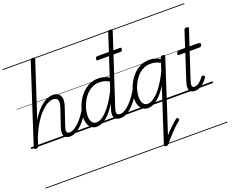

<svg xmlns="http://www.w3.org/2000/svg" viewBox="-217 -1392 2760 2285"><g transform="rotate(-20 1163.0 -250.0)"><path d="M483 17Q456 17 438.5 7Q421 -3 413 -22Q405 -41 407 -67Q409 -93 419 -125L493 -343Q514 -404 502.5 -436.5Q491 -469 445 -469Q414 -469 375.5 -449.5Q337 -430 294.5 -388Q252 -346 208.5 -278Q165 -210 124 -114L88 -4Q84 6 78 10.5Q72 15 57 15Q45 15 37 10Q29 5 33 -6L354 -994Q358 -1006 364.5 -1010.5Q371 -1015 385 -1015Q402 -1015 408 -1009Q414 -1003 410 -991L184 -300Q220 -360 256.5 -402Q293 -444 328.5 -470Q364 -496 397 -507.5Q430 -519 459 -519Q501 -519 527.5 -499.5Q554 -480 560.5 -439Q567 -398 545 -334L474 -124Q457 -75 462 -53Q467 -31 498 -31Q508 -31 513 -23.5Q518 -16 516.5 -7Q515 2 506.5 9.5Q498 17 483 17ZM0 490H652V500H0ZM0 -20H652V0H0ZM0 -505H652V-500H0ZM0 -1010H652V-1000H0Z M484 17Q474 17 469 9.5Q464 2 465.5 -7Q467 -16 475.5 -23.5Q484 -31 499 -31Q526 -31 557.5 -49.5Q589 -68 622 -101Q655 -134 687 -179Q719 -224 748 -277Q753 -287 762 -286Q771 -285 777 -278.5Q783 -272 779 -262Q748 -200 712.5 -149Q677 -98 639.5 -61Q602 -24 563 -3.5Q524 17 484 17ZM652 490V500ZM652 -20V0ZM652 -505V-500ZM652 -1010V-1000Z M827 17Q791 17 764 -1.5Q737 -20 722.5 -54.5Q708 -89 708 -136Q708 -181 721.5 -233Q735 -285 762 -336Q789 -387 829 -428Q869 -469 921 -494Q973 -519 1037 -519Q1069 -519 1104 -509Q1139 -499 1168 -480L1336 -994Q1340 -1006 1347 -1010.5Q1354 -1015 1367 -1015Q1385 -1015 1390 -1008Q1395 -1001 1391 -989L1107 -123Q1091 -74 1097.5 -52.5Q1104 -31 1139 -31Q1147 -31 1151 -23.5Q1155 -16 1153.5 -7Q1152 2 1145 9.5Q1138 17 1125 17Q1097 17 1079 8Q1061 -1 1052 -17Q1043 -33 1042.5 -56Q1042 -79 1049 -107L1073 -183Q1029 -112 986 -68Q943 -24 903 -3.5Q863 17 827 17ZM841 -33Q879 -33 925 -67Q971 -101 1021.5 -169Q1072 -237 1122 -339L1154 -436Q1117 -457 1087 -463.5Q1057 -470 1030 -470Q980 -470 938 -448.5Q896 -427 863.5 -391.5Q831 -356 809 -312.5Q787 -269 775.5 -224.5Q764 -180 764 -141Q764 -109 772.5 -84.5Q781 -60 798.5 -46.5Q816 -33 841 -33ZM652 490H1293V500H652ZM652 -20H1293V0H652ZM652 -505H1293V-500H652ZM652 -1010H1293V-1000H652Z M1125 17Q1115 17 1110 9.5Q1105 2 1106.5 -7Q1108 -16 1116.5 -23.5Q1125 -31 1140 -31Q1167 -31 1198.5 -49.5Q1230 -68 1263 -101Q1296 -134 1328 -179Q1360 -224 1389 -277Q1394 -287 1403 -286Q1412 -285 1418 -278.5Q1424 -272 1420 -262Q1389 -200 1353.5 -149Q1318 -98 1280.5 -61Q1243 -24 1204 -3.5Q1165 17 1125 17ZM1293 490V500ZM1293 -20V0ZM1293 -505V-500ZM1293 -1010V-1000Z M1105 -724Q1093 -724 1091 -730.5Q1089 -737 1092 -748Q1095 -759 1100 -765Q1105 -771 1118 -771H1404Q1418 -771 1419.5 -764Q1421 -757 1419 -747Q1416 -736 1410.5 -730Q1405 -724 1392 -724Z M1550 505Q1543 514 1532 511.5Q1521 509 1515.5 499.5Q1510 490 1519 480Q1548 443 1584 402.5Q1620 362 1660 323Q1700 284 1742 250Q1749 244 1756 245.5Q1763 247 1769 255Q1775 263 1774 270.5Q1773 278 1766 284Q1728 313 1689.5 351Q1651 389 1615.5 429Q1580 469 1550 505ZM1475 17Q1439 17 1412 -1.5Q1385 -20 1370 -54.5Q1355 -89 1355 -136Q1355 -181 1369 -233Q1383 -285 1410 -336Q1437 -387 1476.5 -428Q1516 -469 1568 -494Q1620 -519 1684 -519Q1717 -519 1751.5 -509Q1786 -499 1816 -480L1821 -496Q1824 -507 1830.5 -511Q1837 -515 1851 -515Q1869 -515 1873.5 -507.5Q1878 -500 1874 -488L1554 496Q1550 506 1544 510.5Q1538 515 1523 515Q1511 515 1503 510Q1495 505 1499 494L1718 -180Q1675 -110 1632 -66.5Q1589 -23 1549.5 -3Q1510 17 1475 17ZM1412 -141Q1412 -109 1420.5 -84.5Q1429 -60 1446 -46.5Q1463 -33 1488 -33Q1527 -33 1573 -67Q1619 -101 1669 -169Q1719 -237 1769 -338L1801 -437Q1765 -457 1734.5 -463.5Q1704 -470 1677 -470Q1627 -470 1585 -448.5Q1543 -427 1511 -391.5Q1479 -356 1456.5 -312.5Q1434 -269 1423 -224.5Q1412 -180 1412 -141ZM1293 490H1916V500H1293ZM1293 -20H1916V0H1293ZM1293 -505H1916V-500H1293ZM1293 -1010H1916V-1000H1293Z M2070 15Q2037 15 2017.5 0.5Q1998 -14 1995.5 -46.5Q1993 -79 2010 -131L2115 -452H2033Q2022 -452 2019.5 -458.5Q2017 -465 2021 -477Q2025 -489 2031 -494.5Q2037 -500 2047 -500H2130L2198 -709Q2202 -721 2208.5 -725.5Q2215 -730 2229 -730Q2246 -730 2252 -724Q2258 -718 2254 -706L2186 -500H2312Q2322 -500 2324.5 -494Q2327 -488 2324 -476Q2320 -463 2313.5 -457.5Q2307 -452 2297 -452H2170L2061 -120Q2046 -73 2051 -53Q2056 -33 2082 -33Q2109 -33 2139.5 -55.5Q2170 -78 2198 -117Q2204 -124 2210.5 -125.5Q2217 -127 2226 -120Q2236 -114 2237 -107Q2238 -100 2234 -94Q2215 -65 2189.5 -40Q2164 -15 2134 0Q2104 15 2070 15ZM1916 490H2304V500H1916ZM1916 -20H2304V0H1916ZM1916 -505H2304V-500H1916ZM1916 -1010H2304V-1000H1916Z"/></g></svg>

Font: Playwrite AU VIC Guides
Style: Regular
Weight: 400
Designer: Veronika Burian, José Scaglione
Foundry: TypeTogether
Version: Version 1.003